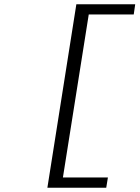

<svg xmlns="http://www.w3.org/2000/svg" viewBox="-20 -728 654 900"><path d="M202.1 151.9 337.9 -708H613.8L606.9 -660.2H396L274.9 104H485.8L478 151.9Z"/></svg>

Font: Office Code Pro D Italic
Style: Regular
Weight: 400
Italic angle: -9°
Designer: Nathan Rutzky & Paul D. Hunt
Foundry: Adobe Systems Incorporated
Version: Version 1.004;PS 001.004;hotconv 1.0.70;makeotf.lib2.5.58329